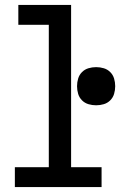

<svg xmlns="http://www.w3.org/2000/svg" viewBox="-20 -755 540 775"><path d="M40 0V-80H177V-655H54V-735H267V-80H390V0ZM368 -330Q352 -330 337 -334.5Q322 -339 311 -350Q300 -361 295.5 -376Q291 -391 291 -407Q291 -423 295.5 -438Q300 -453 311 -464Q322 -475 337 -479.5Q352 -484 368 -484Q384 -484 399 -479.5Q414 -475 425 -464Q436 -453 440.5 -438Q445 -423 445 -407Q445 -391 440.5 -376Q436 -361 425 -350Q414 -339 399 -334.5Q384 -330 368 -330Z"/></svg>

Font: Iosevka Term Medium
Style: Regular
Weight: 500
Monospace: yes
Designer: Belleve Invis
Foundry: Belleve Invis
Version: Version 26.3.1